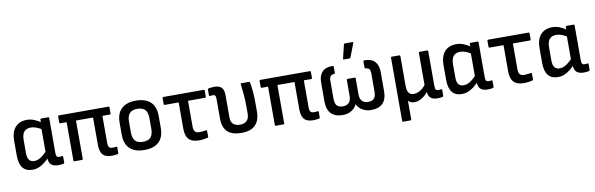

<svg xmlns="http://www.w3.org/2000/svg" viewBox="-55 -1241 6081 1961"><g transform="rotate(-10 2985.5 -260.5)"><path d="M190 11Q122 11 88 -31.5Q54 -74 54 -160V-312Q54 -403 97 -452Q140 -501 219 -501Q260 -501 299.5 -484Q339 -467 364 -447V-373Q335 -393 303.5 -405Q272 -417 245 -417Q198 -417 174.5 -389Q151 -361 151 -303V-167Q151 -120 168.5 -97Q186 -74 222 -74Q255 -74 288 -94.5Q321 -115 367 -163L371 -89Q342 -58 313 -35.5Q284 -13 254 -1Q224 11 190 11ZM457 11Q407 11 382 -12Q357 -35 357 -86V-107L350 -131V-403L356 -433V-479Q356 -489 367 -489H437Q447 -489 447 -479V-121Q447 -91 454.5 -81Q462 -71 481 -71Q488 -71 495.5 -72Q503 -73 510 -74Q519 -75 519 -65V-5Q519 3 509 6Q498 8 483.5 9.5Q469 11 457 11Z M1013 11Q970 11 942.5 -2.5Q915 -16 902 -47Q889 -78 889 -129V-407H712V-10Q712 0 702 0H625Q615 0 615 -10V-407H550Q540 -407 540 -417V-479Q540 -489 550 -489H1062Q1072 -489 1072 -479V-417Q1072 -407 1062 -407H986V-127Q986 -94 996.5 -81.5Q1007 -69 1028 -69Q1039 -69 1049.5 -69.5Q1060 -70 1071 -71Q1080 -75 1080 -63V-6Q1080 2 1072 5Q1060 7 1044 9Q1028 11 1013 11Z M1349 11Q1252 11 1199.5 -38Q1147 -87 1147 -183V-307Q1147 -403 1199 -452Q1251 -501 1349 -501Q1447 -501 1499.5 -452Q1552 -403 1552 -307V-183Q1552 -87 1500 -38Q1448 11 1349 11ZM1349 -74Q1404 -74 1429.5 -102.5Q1455 -131 1455 -191V-299Q1455 -359 1429.5 -387.5Q1404 -416 1349 -416Q1294 -416 1268.5 -387.5Q1243 -359 1243 -299V-191Q1243 -131 1268.5 -102.5Q1294 -74 1349 -74Z M1920 11Q1871 11 1839.5 -3.5Q1808 -18 1792.5 -51Q1777 -84 1777 -140V-407H1634Q1623 -407 1623 -417V-479Q1623 -489 1634 -489H2050Q2060 -489 2060 -479V-417Q2060 -407 2050 -407H1874V-138Q1874 -102 1888.5 -86.5Q1903 -71 1933 -71Q1953 -71 1970.5 -73.5Q1988 -76 2002 -78Q2012 -80 2012 -70L2013 -11Q2013 -1 2004 0Q1988 4 1967 7.5Q1946 11 1920 11Z M2356 11Q2256 11 2210 -35.5Q2164 -82 2164 -170V-372Q2164 -400 2157 -409.5Q2150 -419 2132 -419Q2126 -419 2118.5 -418Q2111 -417 2104 -416Q2094 -416 2094 -425V-484Q2094 -493 2104 -495Q2119 -498 2135 -499.5Q2151 -501 2164 -501Q2214 -501 2237.5 -476Q2261 -451 2261 -399V-165Q2261 -119 2286 -96.5Q2311 -74 2356 -74Q2401 -74 2426 -98.5Q2451 -123 2451 -173V-250Q2451 -320 2445 -378.5Q2439 -437 2434 -478Q2432 -489 2442 -489H2519Q2529 -489 2530 -480Q2538 -442 2543 -387Q2548 -332 2548 -266V-180Q2548 -86 2501 -37.5Q2454 11 2356 11Z M3102 11Q3059 11 3031.5 -2.5Q3004 -16 2991 -47Q2978 -78 2978 -129V-407H2801V-10Q2801 0 2791 0H2714Q2704 0 2704 -10V-407H2639Q2629 -407 2629 -417V-479Q2629 -489 2639 -489H3151Q3161 -489 3161 -479V-417Q3161 -407 3151 -407H3075V-127Q3075 -94 3085.5 -81.5Q3096 -69 3117 -69Q3128 -69 3138.5 -69.5Q3149 -70 3160 -71Q3169 -75 3169 -63V-6Q3169 2 3161 5Q3149 7 3133 9Q3117 11 3102 11Z M3406 11Q3328 11 3286.5 -31Q3245 -73 3245 -158V-356Q3245 -423 3279.5 -462Q3314 -501 3389 -501Q3400 -501 3400 -490V-429Q3400 -418 3390 -418Q3361 -415 3351 -399.5Q3341 -384 3341 -360V-170Q3341 -119 3361.5 -97.5Q3382 -76 3423 -76Q3462 -76 3485 -98.5Q3508 -121 3508 -170V-333Q3508 -344 3518 -344H3590Q3600 -344 3600 -333V-170Q3600 -121 3623 -98.5Q3646 -76 3684 -76Q3726 -76 3746 -97.5Q3766 -119 3766 -170V-360Q3766 -384 3757 -399.5Q3748 -415 3717 -418Q3708 -418 3708 -429V-490Q3708 -501 3719 -501Q3795 -501 3829 -462Q3863 -423 3863 -356V-158Q3863 -72 3821.5 -30.5Q3780 11 3703 11Q3651 11 3611 -12.5Q3571 -36 3554 -75H3553Q3539 -40 3500 -14.5Q3461 11 3406 11ZM3516 -546Q3506 -546 3508 -556L3542 -697Q3543 -706 3554 -706H3631Q3644 -706 3638 -694L3584 -553Q3580 -546 3573 -546Z M4001 185Q3992 185 3992 175V-479Q3992 -489 4001 -489H4078Q4089 -489 4089 -479V-169Q4089 -121 4107 -98Q4125 -75 4157 -75Q4189 -75 4223 -94.5Q4257 -114 4281 -147V-479Q4281 -489 4291 -489H4368Q4378 -489 4378 -479V-121Q4378 -91 4385.5 -81Q4393 -71 4412 -71Q4419 -71 4426.5 -72Q4434 -73 4441 -74Q4450 -74 4450 -65V-5Q4450 3 4440 6Q4429 8 4414.5 9.5Q4400 11 4388 11Q4344 11 4319.5 -8.5Q4295 -28 4292 -70L4291 -72Q4262 -34 4224.5 -12.5Q4187 9 4152 9Q4109 9 4086 -17V175Q4086 185 4076 185Z M4643 11Q4575 11 4541 -31.5Q4507 -74 4507 -160V-312Q4507 -403 4550 -452Q4593 -501 4672 -501Q4713 -501 4752.5 -484Q4792 -467 4817 -447V-373Q4788 -393 4756.5 -405Q4725 -417 4698 -417Q4651 -417 4627.5 -389Q4604 -361 4604 -303V-167Q4604 -120 4621.5 -97Q4639 -74 4675 -74Q4708 -74 4741 -94.5Q4774 -115 4820 -163L4824 -89Q4795 -58 4766 -35.5Q4737 -13 4707 -1Q4677 11 4643 11ZM4910 11Q4860 11 4835 -12Q4810 -35 4810 -86V-107L4803 -131V-403L4809 -433V-479Q4809 -489 4820 -489H4890Q4900 -489 4900 -479V-121Q4900 -91 4907.5 -81Q4915 -71 4934 -71Q4941 -71 4948.5 -72Q4956 -73 4963 -74Q4972 -75 4972 -65V-5Q4972 3 4962 6Q4951 8 4936.5 9.5Q4922 11 4910 11Z M5289 11Q5240 11 5208.5 -3.5Q5177 -18 5161.5 -51Q5146 -84 5146 -140V-407H5003Q4992 -407 4992 -417V-479Q4992 -489 5003 -489H5419Q5429 -489 5429 -479V-417Q5429 -407 5419 -407H5243V-138Q5243 -102 5257.5 -86.5Q5272 -71 5302 -71Q5322 -71 5339.5 -73.5Q5357 -76 5371 -78Q5381 -80 5381 -70L5382 -11Q5382 -1 5373 0Q5357 4 5336 7.5Q5315 11 5289 11Z M5639 11Q5571 11 5537 -31.5Q5503 -74 5503 -160V-312Q5503 -403 5546 -452Q5589 -501 5668 -501Q5709 -501 5748.5 -484Q5788 -467 5813 -447V-373Q5784 -393 5752.5 -405Q5721 -417 5694 -417Q5647 -417 5623.5 -389Q5600 -361 5600 -303V-167Q5600 -120 5617.5 -97Q5635 -74 5671 -74Q5704 -74 5737 -94.5Q5770 -115 5816 -163L5820 -89Q5791 -58 5762 -35.5Q5733 -13 5703 -1Q5673 11 5639 11ZM5906 11Q5856 11 5831 -12Q5806 -35 5806 -86V-107L5799 -131V-403L5805 -433V-479Q5805 -489 5816 -489H5886Q5896 -489 5896 -479V-121Q5896 -91 5903.5 -81Q5911 -71 5930 -71Q5937 -71 5944.5 -72Q5952 -73 5959 -74Q5968 -75 5968 -65V-5Q5968 3 5958 6Q5947 8 5932.5 9.5Q5918 11 5906 11Z"/></g></svg>

Font: Sofia Sans Semi Condensed SemiBold
Style: Regular
Weight: 600
Designer: Botio Nikoltchev, Ani Petrova
Foundry: lettersoup
Version: Version 4.100